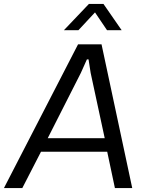

<svg xmlns="http://www.w3.org/2000/svg" viewBox="-60 -954 742 974"><path d="M264.2 -800.8 391.1 -934.1H464.8L557.1 -800.8H482.9L421.9 -891.1L337.9 -800.8ZM-40 0 335.9 -729H455.1L610.8 0H522.9L483.9 -184.1H147.9L53.2 0ZM182.1 -252.9H471.2L399.9 -584L389.2 -652.8H380.9L350.1 -584Z"/></svg>

Font: Hubot Sans
Style: Italic
Weight: 400
Italic angle: -10°
Designer: Deni Anggara
Foundry: GitHub
Version: Version 1.001;gftools[0.9.31]